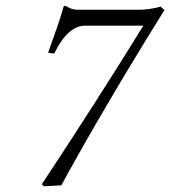

<svg xmlns="http://www.w3.org/2000/svg" viewBox="-20 -634 591 667"><path d="M275.9 -544.9Q216.3 -544.9 169.4 -450.2Q168.5 -448.7 168.5 -448.2Q158.7 -447.8 147 -451.2Q192.9 -576.7 200.7 -610.8Q203.1 -613.8 205.6 -613.8Q211.9 -612.3 218.8 -607.9Q232.4 -600.1 252.4 -600.1H458.5Q498.5 -600.1 538.1 -610.8L551.3 -599.1Q344.7 -267.6 192.9 9.8L132.3 13.2L125.5 5.9Q321.8 -291.5 478 -544.9Z"/></svg>

Font: Linux Libertine Display Slanted O
Style: Slanted
Weight: 400
Designer: Philipp H. Poll
Foundry: Philipp H. Poll
Version: Version 5.0.9